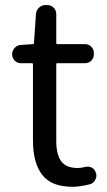

<svg xmlns="http://www.w3.org/2000/svg" viewBox="-20 -715 417 748"><path d="M262.7 12.7Q179.7 12.7 144 -34.2Q108.4 -81.1 108.4 -168V-464.8Q108.4 -468.8 103.5 -468.8H61.5Q46.9 -468.8 37.1 -479Q27.3 -489.3 27.3 -503.9Q27.3 -517.6 37.1 -528.3Q46.9 -539.1 61.5 -540L107.4 -543Q112.3 -543 112.3 -547.9L120.1 -660.2Q121.1 -674.8 131.8 -685.1Q142.6 -695.3 157.2 -695.3H164.1Q178.7 -695.3 189 -685.1Q199.2 -674.8 199.2 -660.2V-547.9Q199.2 -543 203.1 -543H311.5Q326.2 -543 335.9 -532.7Q345.7 -522.5 345.7 -508.8V-503.9Q345.7 -489.3 335.9 -479Q326.2 -468.8 311.5 -468.8H203.1Q199.2 -468.8 199.2 -464.8V-166Q199.2 -113.3 218.3 -86.9Q237.3 -60.5 283.2 -60.5Q294.9 -60.5 311.5 -64.5Q326.2 -68.4 338.4 -61.5Q350.6 -54.7 353.5 -41L354.5 -40Q355.5 -35.2 355.5 -31.2Q355.5 -21.5 350.6 -13.7Q343.8 -1 330.1 2.9Q291 12.7 262.7 12.7Z"/></svg>

Font: Gen Jyuu GothicL Regular
Style: Regular
Weight: 400
Designer: [Source Han Sans]
Ryoko NISHIZUKA  (kana & ideographs); Paul D. Hunt (Latin, Greek & Cyrillic); Wenlong ZHANG  (bopomofo
Version: Version 1.002.20150607